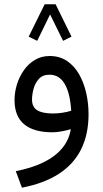

<svg xmlns="http://www.w3.org/2000/svg" viewBox="-20 -620 484 902"><path d="M315.9 -447.8 241.2 -600.1H189.9L114.7 -447.8L154.8 -428.2L215.3 -552.2L276.4 -428.2ZM396 -83.5Q396 -135.3 384.8 -184.1Q373.5 -232.9 351.1 -272Q328.6 -311 294.2 -334Q259.8 -356.9 213.4 -356.9Q174.3 -356.9 143.6 -338.4Q112.8 -319.8 91.6 -289.3Q70.3 -258.8 59.3 -222.4Q48.3 -186 48.3 -149.9Q48.3 -73.7 93.5 -36.1Q138.7 1.5 226.6 1.5Q245.1 1.5 269.5 -2.9Q293.9 -7.3 312.5 -13.2Q304.7 37.1 272 76.4Q239.3 115.7 184.3 142.6Q129.4 169.4 54.2 184.1L83 261.7Q187 241.7 256.6 196.5Q326.2 151.4 361.1 81.3Q396 11.2 396 -83.5ZM229 -86.9Q179.2 -86.9 154.8 -102.1Q130.4 -117.2 130.4 -152.8Q130.4 -174.8 137.5 -201.9Q144.5 -229 162.4 -249Q180.2 -269 212.4 -269Q235.8 -269 253.7 -258.1Q271.5 -247.1 284.2 -225.3Q296.9 -203.6 304.4 -172.1Q312 -140.6 314.5 -99.6Q293.5 -93.3 271.5 -90.1Q249.5 -86.9 229 -86.9Z"/></svg>

Font: Vazirmatn
Style: Regular
Weight: 400
Designer: Saber Rastikerdar
Foundry: Saber Rastikerdar
Version: Version 33.003;September 2, 2022;FontCreator 14.0.0.2862 64-